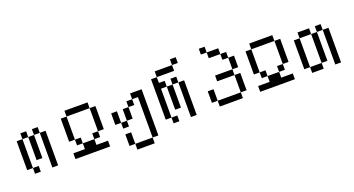

<svg xmlns="http://www.w3.org/2000/svg" viewBox="-48 -1227 3597 1953"><g transform="rotate(-20 1750.0 -250.0)"><path d="M187.5 0V-62.5H125V0ZM125 -62.5V-375H62.5V-62.5ZM312.5 -375Q312.5 -375 312.5 0H375Q375 0 375 -375ZM187.5 -375Q187.5 -375 187.5 -125H250Q250 -125 250 -375ZM125 -375H187.5V-437.5H125ZM250 -375H312.5V-437.5H250Z M937.5 0V-62.5H812.5V-125H687.5V-62.5H562.5V0ZM687.5 -125V-187.5H625V-125ZM812.5 -125H875V-187.5H812.5ZM625 -187.5Q625 -187.5 625 -437.5H562.5Q562.5 -437.5 562.5 -187.5ZM875 -187.5H937.5Q937.5 -187.5 937.5 -437.5H875Q875 -437.5 875 -187.5ZM625 -437.5H875V-500H625Z M1187.5 62.5V125H1375V62.5ZM1187.5 62.5Q1187.5 62.5 1187.5 -62.5H1125Q1125 -62.5 1125 62.5ZM1375 62.5H1437.5Q1437.5 62.5 1437.5 -437.5H1312.5V-375H1250V-312.5H1187.5Q1187.5 -312.5 1187.5 -187.5H1125V-125H1187.5V-187.5H1250Q1250 -187.5 1250 -312.5H1312.5V-375H1375ZM1125 -187.5Q1125 -187.5 1125 -312.5H1062.5Q1062.5 -312.5 1062.5 -187.5Z M1687.5 0V-62.5H1625V0ZM1875 -562.5V-625H1812.5V-562.5H1625V-500H1562.5V-62.5H1625V-375H1687.5Q1687.5 -375 1687.5 -125H1750Q1750 -125 1750 -375H1687.5V-437.5H1625V-500H1812.5V-562.5ZM1812.5 -375Q1812.5 -375 1812.5 0H1875Q1875 0 1875 -375ZM1750 -375H1812.5V-437.5H1750Z M2125 -62.5V0H2375V-62.5ZM2125 -62.5Q2125 -62.5 2125 -187.5H2062.5Q2062.5 -187.5 2062.5 -62.5ZM2375 -62.5H2437.5V-250H2375ZM2375 -250V-312.5H2187.5V-250ZM2375 -312.5H2437.5Q2437.5 -312.5 2437.5 -437.5H2375Q2375 -437.5 2375 -312.5ZM2375 -437.5V-500H2312.5V-437.5ZM2312.5 -500V-562.5H2187.5V-500ZM2187.5 -562.5V-625H2125V-562.5Z M2937.5 0V-62.5H2812.5V-125H2687.5V-62.5H2562.5V0ZM2687.5 -125V-187.5H2625V-125ZM2812.5 -125H2875V-187.5H2812.5ZM2625 -187.5Q2625 -187.5 2625 -437.5H2562.5Q2562.5 -437.5 2562.5 -187.5ZM2875 -187.5H2937.5Q2937.5 -187.5 2937.5 -437.5H2875Q2875 -437.5 2875 -187.5ZM2625 -437.5H2875V-500H2625Z M3125 -62.5V0H3250V-62.5ZM3125 -62.5V-375H3062.5V-62.5ZM3250 -62.5H3312.5V-375H3250ZM3375 -375Q3375 -375 3375 0H3437.5Q3437.5 0 3437.5 -375ZM3125 -375H3250V-437.5H3125ZM3312.5 -375H3375V-437.5H3312.5Z"/></g></svg>

Font: Unifont
Style: Regular
Weight: 500
Version: Version 15.1.04